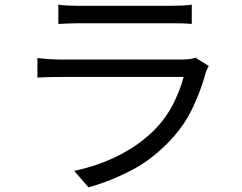

<svg xmlns="http://www.w3.org/2000/svg" viewBox="-20 -765 1040 826"><path d="M231 -745Q251 -742 274 -741Q297 -740 321 -740Q336 -740 375.5 -740Q415 -740 465.5 -740Q516 -740 566.5 -740Q617 -740 657 -740Q697 -740 714 -740Q738 -740 762 -741Q786 -742 805 -745V-662Q787 -664 762.5 -664.5Q738 -665 713 -665Q696 -665 656.5 -665Q617 -665 567 -665Q517 -665 466.5 -665Q416 -665 376.5 -665Q337 -665 321 -665Q298 -665 275 -664Q252 -663 231 -662ZM878 -481Q875 -475 870.5 -466.5Q866 -458 865 -452Q845 -378 810 -303.5Q775 -229 719 -168Q640 -82 548.5 -34Q457 14 361 41L299 -30Q405 -52 496 -99Q587 -146 651 -213Q697 -261 726.5 -320.5Q756 -380 770 -434Q759 -434 728.5 -434Q698 -434 654 -434Q610 -434 559.5 -434Q509 -434 457.5 -434Q406 -434 361.5 -434Q317 -434 284.5 -434Q252 -434 239 -434Q221 -434 195 -433.5Q169 -433 141 -431V-515Q169 -512 194 -510.5Q219 -509 239 -509Q250 -509 281 -509Q312 -509 356 -509Q400 -509 451 -509Q502 -509 553 -509Q604 -509 648 -509Q692 -509 723.5 -509Q755 -509 766 -509Q783 -509 798 -511Q813 -513 821 -517Z"/></svg>

Font: Farlight84_Sys_V01
Style: Regular
Weight: 400
Designer: Ryoko NISHIZUKA  (kana, bopomofo & ideographs); Paul D. Hunt (Latin, Greek & Cyrillic); Sandoll Communications , Soo-you
Foundry: Adobe
Version: Version 2.004;October 29, 2024;FontCreator 14.0.0.2814 64-bi